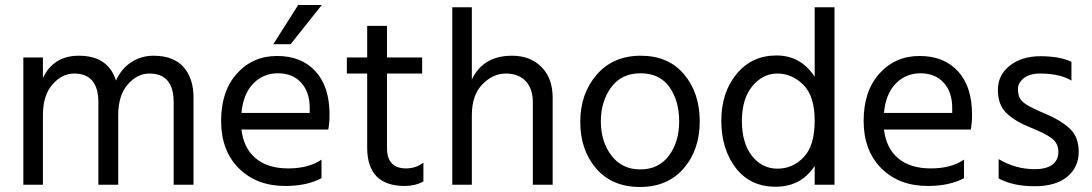

<svg xmlns="http://www.w3.org/2000/svg" viewBox="-20 -736 4352 765"><path d="M751 0H672V-328Q672 -443 575 -443Q527 -443 489 -399.5Q451 -356 451 -277V0H372V-328Q372 -443 275 -443Q227 -443 189 -399.5Q151 -356 151 -277V0H73V-507H151V-425Q193 -514 294 -514Q411 -514 442 -415Q464 -463 503.5 -488.5Q543 -514 592 -514Q671 -514 711 -469Q751 -424 751 -348Z M1138 -560H1069L1168 -716H1262ZM942 -286H1214V-306Q1214 -369 1180 -406.5Q1146 -444 1087.5 -444Q1029 -444 989 -403Q949 -362 942 -286ZM1117 5Q1002 5 931.5 -65.5Q861 -136 861 -254.5Q861 -373 924 -443Q987 -513 1084 -513Q1181 -513 1237 -452Q1293 -391 1293 -279Q1293 -247 1288 -220H942Q951 -145 999 -105Q1047 -65 1128.5 -65Q1210 -65 1261 -100V-26Q1202 5 1117 5Z M1593 5Q1443 5 1443 -148V-443H1362V-507H1443V-633H1522V-507H1662V-443H1522V-146Q1522 -65 1598 -65Q1637 -65 1667 -88V-13Q1634 5 1593 5Z M2182 0H2103V-328Q2103 -383 2074.5 -413Q2046 -443 1995 -443Q1944 -443 1902 -400Q1860 -357 1860 -277V0H1782V-707H1860V-419Q1905 -514 2020 -514Q2093 -514 2137.5 -469Q2182 -424 2182 -347Z M2532 -444Q2456 -444 2415 -388Q2374 -332 2374 -252Q2374 -172 2416 -116.5Q2458 -61 2531 -61Q2604 -61 2645 -115.5Q2686 -170 2686 -252.5Q2686 -335 2647 -389.5Q2608 -444 2532 -444ZM2533 -514Q2643 -514 2705.5 -440Q2768 -366 2768 -252.5Q2768 -139 2704 -65Q2640 9 2529.5 9Q2419 9 2355.5 -64.5Q2292 -138 2292 -250.5Q2292 -363 2357.5 -438.5Q2423 -514 2533 -514Z M3305 0H3226V-75Q3172 8 3070.5 8Q2969 8 2911.5 -67Q2854 -142 2854 -255Q2854 -368 2915 -441.5Q2976 -515 3073.5 -515Q3171 -515 3226 -430V-707H3305ZM3077.5 -443Q3019 -443 2977.5 -392.5Q2936 -342 2936 -254Q2936 -166 2976 -115Q3016 -64 3077.5 -64Q3139 -64 3182.5 -110Q3226 -156 3226 -254.5Q3226 -353 3181 -398Q3136 -443 3077.5 -443Z M3502 -286H3774V-306Q3774 -369 3740 -406.5Q3706 -444 3647.5 -444Q3589 -444 3549 -403Q3509 -362 3502 -286ZM3677 5Q3562 5 3491.5 -65.5Q3421 -136 3421 -254.5Q3421 -373 3484 -443Q3547 -513 3644 -513Q3741 -513 3797 -452Q3853 -391 3853 -279Q3853 -247 3848 -220H3502Q3511 -145 3559 -105Q3607 -65 3688.5 -65Q3770 -65 3821 -100V-26Q3762 5 3677 5Z M3959 -25V-102Q4026 -62 4103 -62Q4149 -62 4173 -80Q4197 -98 4197 -131.5Q4197 -165 4170.5 -185Q4144 -205 4084.5 -228.5Q4025 -252 3990.5 -285Q3956 -318 3956 -377.5Q3956 -437 4003.5 -474.5Q4051 -512 4126 -512Q4201 -512 4249 -490V-415Q4203 -443 4123 -443Q4083 -443 4059.5 -424.5Q4036 -406 4036 -382.5Q4036 -359 4043 -345.5Q4050 -332 4070 -319Q4094 -304 4150 -280.5Q4206 -257 4242 -224Q4278 -191 4278 -130.5Q4278 -70 4232.5 -32Q4187 6 4101.5 6Q4016 6 3959 -25Z"/></svg>

Font: Hind Madurai
Style: Regular
Weight: 400
Designer: Jyotish Sonowal
Foundry: Indian Type Foundry
Version: Version 0.702;PS 1.0;hotconv 1.0.81;makeotf.lib2.5.63406